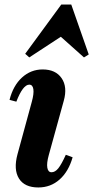

<svg xmlns="http://www.w3.org/2000/svg" viewBox="-20 -812 411 846"><path d="M149 14Q88 14 63.5 -25.5Q39 -65 57 -132L120 -363Q130 -399 127 -419Q124 -439 109 -439Q81 -439 52 -364L22 -372Q38 -435 77 -470.5Q116 -506 168 -506Q225 -506 251.5 -467.5Q278 -429 261 -368L195 -129Q185 -93 188.5 -73Q192 -53 207 -53Q223 -53 237 -70.5Q251 -88 270 -130L300 -119Q282 -56 242.5 -21Q203 14 149 14ZM109 -559 91 -575 250 -792H294L371 -572L350 -559L248 -650Z"/></svg>

Font: Platypi SemiBold
Style: Italic
Weight: 600
Italic angle: -13°
Designer: David Sargent
Foundry: Bolt Cutter Type
Version: Version 1.200; ttfautohint (v1.8.4.7-5d5b)